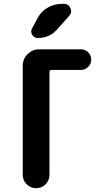

<svg xmlns="http://www.w3.org/2000/svg" viewBox="-20 -990 540 1010"><path d="M406.2 -730.5Q428.7 -730.5 444.3 -714.4Q460 -698.2 460 -676.3Q460 -654.3 443.8 -638.2Q427.7 -622.1 406.2 -622.1H251Q240.2 -622.1 240.2 -611.3V-70.3Q240.2 -41 219.7 -20.5Q199.2 0 169.9 0Q140.6 0 120.1 -20.5Q99.6 -41 99.6 -70.3V-644.5Q99.6 -679.7 125 -705.1Q150.4 -730.5 184.6 -730.5ZM304.7 -969.7H315.4Q340.8 -969.7 350.6 -947.3Q360.4 -924.8 343.8 -906.2L280.3 -835Q240.2 -790 179.7 -790Q160.2 -790 149.4 -807.1Q138.7 -824.2 149.4 -841.8L178.7 -896.5Q197.3 -930.7 231.4 -950.2Q265.6 -969.7 304.7 -969.7Z"/></svg>

Font: Rounded-X Mgen+ 1mn bold
Style: Bold
Weight: 700
Designer: [Source Han Sans]
Ryoko NISHIZUKA  (kana & ideographs); Paul D. Hunt (Latin, Greek & Cyrillic); Wenlong ZHANG  (bopomofo
Version: Version 1.059.20150602